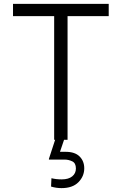

<svg xmlns="http://www.w3.org/2000/svg" viewBox="-20 -720 627 989"><path d="M47 -700H540V-637H328V0H259V-637H47ZM264 0H310L289 62H318Q366 62 390 86Q414 110 414 147Q414 188 384 218.5Q354 249 297 249Q269 249 243 241L245 198Q269 204 298 204Q333 204 352 188.5Q371 173 371 148Q371 120 352 111Q333 102 313 102H232V98Z"/></svg>

Font: Lopes Sans Light
Style: Regular
Weight: 300
Designer: Gabriel Lam, Diego Maldonado
Foundry: TypeRant, Foresti Design
Version: Version 4.000